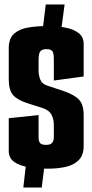

<svg xmlns="http://www.w3.org/2000/svg" viewBox="-20 -743 412 856"><path d="M194 9Q148 9 108 2.5Q68 -4 43.5 -21Q19 -38 19 -71V-216L152 -230V-128Q152 -114 158.5 -105.5Q165 -97 186 -97Q199 -97 206.5 -101.5Q214 -106 217 -113.5Q220 -121 220 -131V-188Q220 -211 209.5 -231.5Q199 -252 168 -262L102 -283Q58 -297 38.5 -319Q19 -341 19 -390V-528Q19 -572 43 -593Q67 -614 106.5 -620.5Q146 -627 192 -627Q235 -627 271.5 -620Q308 -613 330.5 -595.5Q353 -578 353 -547V-402L220 -384V-479Q220 -509 212 -516.5Q204 -524 187 -524Q169 -524 160.5 -515Q152 -506 152 -475V-429Q152 -409 159 -389.5Q166 -370 189 -362L264 -337Q311 -321 332 -299Q353 -277 353 -230V-93Q353 -51 331 -29Q309 -7 273 1Q237 9 194 9ZM84 93 101 -55 184 -49 166 93ZM247 -565 167 -585 184 -723H268Z"/></svg>

Font: Smooch Sans ExtraBold
Style: Regular
Weight: 800
Designer: Robert E. Leuschke
Foundry: Robert E. Leuschke
Version: Version 1.010